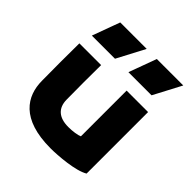

<svg xmlns="http://www.w3.org/2000/svg" viewBox="-190 -830 980 980"><g transform="rotate(45 300.0 -340.0)"><path d="M391 -470V-140C377 -133 343 -128 312 -128C244 -128 208 -160 207 -220C206 -305 206 -385 207 -470H50C49 -375 49 -294 50 -199C51 -91 112 13 325 13C378 13 497 4 546 -26V-470ZM67 -543H234L313 -693H122ZM331 -543H498L577 -693H386Z"/></g></svg>

Font: Kreadon Extra Bold
Style: Regular
Weight: 800
Designer: kohakuno
Foundry: StudioGnu
Version: Version 1.000;Glyphs 3.1.2 (3151)